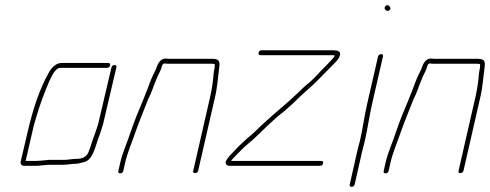

<svg xmlns="http://www.w3.org/2000/svg" viewBox="-20 -666 1891 741"><path d="M72 -26H116C131 -26 151 -29 166 -30H223C240 -30 257 -34 273 -34C282 -34 298 -39 306 -41C336 -49 346 -92 357 -125L365 -147C371 -164 372 -168 378 -188L429 -405C431 -412 428 -415 422 -415C416 -415 412 -412 410 -405L359 -188C353 -168 352 -167 346 -149L338 -127C333 -111 329 -98 323 -83C316 -61 299 -53 276 -53C260 -53 243 -49 227 -49H169C156 -48 134 -45 120 -45H79L111 -184C115 -195 117 -206 121 -218C136 -268 152 -310 170 -352C177 -367 193 -404 212 -404H392C399 -404 404 -408 405 -414C406 -420 404 -423 397 -423H217C197 -423 179 -405 169 -387C132 -322 106 -241 86 -154L60 -43C58 -35 63 -26 72 -26Z M615 -421C622 -420 630 -420 637 -420H794C799 -420 803 -420 807 -419C811 -419 808 -408 808 -402C806 -395 805 -387 804 -378C802 -351 798 -323 791 -292L726 -8C724 -1 727 2 733 2C739 2 743 -1 745 -8L810 -292C819 -330 821 -369 826 -404C830 -431 825 -439 798 -439H641C634 -439 628 -439 621 -440C603 -441 592 -427 586 -410C585 -406 582 -401 580 -395C569 -374 559 -351 551 -327C545 -311 540 -301 534 -284C516 -242 500 -203 485 -159C472 -118 453 -79 443 -34L437 -7C435 0 438 3 444 3C450 3 454 0 456 -7L462 -34C472 -79 489 -115 503 -157C518 -200 535 -239 551 -281C559 -298 564 -308 570 -325C573 -336 580 -350 584 -361C589 -376 601 -393 604 -408C606 -414 608 -421 615 -421Z M1266 -472H990C983 -472 979 -468 978 -462C977 -456 979 -453 986 -453H1262C1266 -453 1269 -453 1272 -452C1270 -448 1269 -445 1266 -442C1249 -423 1237 -411 1218 -392C1201 -373 1182 -353 1161 -337C1151 -328 1140 -318 1130 -308C1090 -269 1044 -233 1003 -195C979 -174 958 -150 934 -132C915 -115 897 -98 880 -79C869 -68 858 -57 852 -44C848 -32 856 -26 867 -26H1215C1222 -26 1226 -30 1227 -36C1228 -42 1226 -45 1219 -45H872C873 -47 875 -49 877 -52C888 -63 898 -74 910 -86C928 -105 949 -119 968 -138C1003 -171 1036 -206 1075 -235C1095 -252 1122 -277 1141 -296C1162 -316 1182 -332 1202 -352C1222 -373 1248 -398 1267 -418C1276 -427 1287 -437 1291 -450C1298 -468 1283 -472 1266 -472Z M1369 -122C1365 -107 1361 -93 1358 -79L1330 45C1328 52 1331 55 1337 55C1343 55 1347 52 1349 45L1377 -79C1380 -92 1384 -107 1388 -122C1399 -171 1405 -216 1416 -265L1458 -448C1459 -454 1458 -457 1452 -457C1446 -457 1440 -454 1439 -448L1397 -265C1386 -217 1380 -170 1369 -122ZM1466 -630C1469 -626 1475 -620 1483 -627C1491 -634 1485 -639 1482 -643C1475 -652 1459 -639 1466 -630Z M1639 -421C1646 -420 1654 -420 1661 -420H1818C1823 -420 1827 -420 1831 -419C1835 -419 1832 -408 1832 -402C1830 -395 1829 -387 1828 -378C1826 -351 1822 -323 1815 -292L1750 -8C1748 -1 1751 2 1757 2C1763 2 1767 -1 1769 -8L1834 -292C1843 -330 1845 -369 1850 -404C1854 -431 1849 -439 1822 -439H1665C1658 -439 1652 -439 1645 -440C1627 -441 1616 -427 1610 -410C1609 -406 1606 -401 1604 -395C1593 -374 1583 -351 1575 -327C1569 -311 1564 -301 1558 -284C1540 -242 1524 -203 1509 -159C1496 -118 1477 -79 1467 -34L1461 -7C1459 0 1462 3 1468 3C1474 3 1478 0 1480 -7L1486 -34C1496 -79 1513 -115 1527 -157C1542 -200 1559 -239 1575 -281C1583 -298 1588 -308 1594 -325C1597 -336 1604 -350 1608 -361C1613 -376 1625 -393 1628 -408C1630 -414 1632 -421 1639 -421Z"/></svg>

Font: Electronic
Style: ExThnIt
Weight: 100
Version: Version 1.011